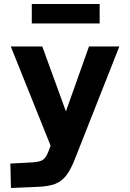

<svg xmlns="http://www.w3.org/2000/svg" viewBox="-20 -711 654 967"><path d="M140.1 -592.8V-690.9H481.9V-592.8ZM356.9 90.8Q335 146.5 312 174.8Q289.1 203.1 257.6 215.3Q226.1 227.5 171.9 230L35.2 235.8L32.2 112.8L123 107.9Q173.3 106.4 191.7 96.7Q210 86.9 222.2 56.2L234.9 22.9L34.2 -477.1H192.9L312 -149.9L428.2 -477.1H581.1Z"/></svg>

Font: IntelOne Mono Bold
Style: Regular
Weight: 700
Designer: Fred Shallcrass
Foundry: Frere-Jones Type LLC
Version: Version 1.200;hotconv 1.1.0;makeotfexe 2.6.0;FJTRelease1.2